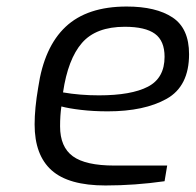

<svg xmlns="http://www.w3.org/2000/svg" viewBox="-20 -562 599 588"><path d="M86 -181Q86 -230 97 -294Q115 -418 181 -480Q247 -542 368 -542Q458 -542 508.5 -508.5Q559 -475 559 -396Q559 -298 490.5 -259.5Q422 -221 310 -221Q266 -221 228 -225.5Q190 -230 168 -236Q164 -209 164 -175Q164 -112 203 -83.5Q242 -55 330 -55H492L484 -7Q393 6 303 6Q190 6 138 -40.5Q86 -87 86 -181ZM484 -388Q484 -437 454.5 -458.5Q425 -480 362 -480Q274 -480 231 -430.5Q188 -381 173 -279Q225 -270 283 -270Q382 -270 433 -296.5Q484 -323 484 -388Z"/></svg>

Font: Exo
Style: Italic
Weight: 400
Italic angle: -9°
Designer: Natanael Gama
Foundry: Natanael Gama
Version: Version 1.500; ttfautohint (v1.6)